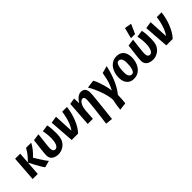

<svg xmlns="http://www.w3.org/2000/svg" viewBox="165 -1850 3232 3232"><g transform="rotate(-45 1781.5 -234.0)"><path d="M327.9 9.7Q319.7 -1.1 308.9 -16.9Q298.1 -32.8 281.7 -60.9Q265.4 -89.1 240.5 -134.7Q215.5 -180.3 178.2 -250.2L160.2 0H38.9L71.5 -450H192.8L178.7 -254.8Q183.2 -258.9 187.4 -263Q191.7 -267.1 195.7 -272.2Q234.6 -309.1 269.2 -354.4Q303.7 -399.7 331.2 -450H454Q437.3 -417.1 413 -382.2Q388.8 -347.3 359.3 -313.9Q329.9 -280.4 296.5 -250.1Q334.3 -188.8 359 -149.9Q383.6 -111 399.5 -87.3Q415.4 -63.6 426.7 -49.2Q438 -34.9 448.1 -22.7Z M641.6 14.9Q603.7 14.3 566.8 2Q529.8 -10.4 506.1 -40Q482.5 -69.5 482.5 -120.6Q482.5 -140.9 485.5 -174.9Q488.5 -209 493.3 -249.3Q498.1 -289.7 502.8 -329Q507.6 -368.4 511.4 -399.8Q515.1 -431.3 516.6 -446.3L640.5 -463.9Q639 -449.9 635.4 -419.3Q631.9 -388.6 627.4 -351Q622.8 -313.4 618.6 -275.6Q614.3 -237.7 611.5 -207.4Q608.8 -177.1 608.8 -162.3Q608.8 -120.8 623.7 -101.3Q638.6 -81.8 663.8 -81.8Q682.1 -81.8 698.3 -94.8Q714.5 -107.9 726.9 -136.5Q739.3 -165.1 744.2 -210.6Q751.5 -273.5 745.6 -334.9Q739.8 -396.3 728.1 -447.3L850.5 -464.9Q861.1 -414.2 864.7 -360.4Q868.2 -306.6 867.4 -260.7Q866.5 -214.7 862.6 -185.6Q856 -132.5 833.2 -94.2Q810.4 -55.9 778.7 -32Q747 -8 711 3.4Q675 14.9 641.6 14.9Z M968.1 0 936 -444 1058 -463.7 1075.7 -113.2Q1109.6 -159.6 1132.6 -215.4Q1155.5 -271.2 1169.8 -331.2Q1184.1 -391.3 1192.3 -450H1305.1Q1298.4 -388 1282.3 -323.7Q1266.2 -259.4 1242.3 -199.5Q1218.4 -139.7 1187.6 -88.5Q1156.7 -37.3 1120.4 0Z M1349.9 0 1380.9 -446.9 1490.2 -464.9 1495.8 -348Q1530.8 -406.5 1570.4 -435.7Q1610 -464.9 1648 -464.9Q1698.6 -464.9 1726.5 -435.3Q1754.3 -405.7 1754.3 -341.1Q1754.3 -302.1 1746.3 -219.8Q1738.2 -137.5 1725.4 -22.8Q1712.6 91.9 1698 229.8L1572.3 216.1Q1584 128.7 1594.3 45.3Q1604.5 -38.1 1612.5 -109.1Q1620.5 -180.1 1624.9 -229.8Q1629.4 -279.5 1629.4 -298.9Q1629.4 -335.3 1618.5 -350.1Q1607.6 -364.8 1587.9 -364.8Q1577.6 -364.8 1562.9 -357.4Q1548.2 -350 1532.2 -330.7Q1516.3 -311.4 1503.6 -276.4Q1490.8 -241.4 1485.5 -186.7L1472.2 0Z M1785.7 -430.9 1930.2 -450Q1951.4 -414.1 1969.7 -365.3Q1988 -316.4 2002.1 -266.4Q2016.2 -216.4 2024.8 -174.3Q2033.3 -132.2 2033.9 -110Q2059.3 -156.8 2077.4 -203.2Q2095.6 -249.6 2109.4 -304.2Q2123.1 -358.9 2134.7 -428.3L2263.7 -463.3Q2253.7 -417.1 2236.9 -357.8Q2220 -298.5 2195 -233.9Q2170.1 -169.3 2135.2 -105.7Q2100.4 -42.1 2055.1 13.3Q2054.1 62.3 2051.4 109.5Q2048.6 156.7 2043.1 201L1906.3 217.7Q1911.3 168.7 1918.9 119.6Q1926.5 70.4 1938.9 15.3Q1937.9 -30.3 1924.6 -88.1Q1911.3 -145.8 1889.2 -208Q1867.1 -270.1 1840.3 -328Q1813.5 -385.9 1785.7 -430.9Z M2438 14.9Q2391.6 14.9 2353.1 -6.1Q2314.6 -27 2291.7 -71.7Q2268.8 -116.4 2268.8 -186.1Q2268.8 -236.3 2283 -285.5Q2297.1 -334.7 2325.9 -375.4Q2354.7 -416.1 2398.3 -440.5Q2441.9 -464.9 2499.7 -464.9Q2549.4 -464.9 2587.4 -443.9Q2625.4 -423 2647.1 -378.6Q2668.9 -334.1 2668.9 -263.9Q2668.9 -213.7 2655 -164.5Q2641.1 -115.3 2612.3 -74.6Q2583.6 -33.9 2540.5 -9.5Q2497.4 14.9 2438 14.9ZM2467.3 -63.9Q2491.9 -63.9 2507.1 -84.1Q2522.2 -104.3 2530.3 -135.9Q2538.4 -167.5 2541.3 -202.3Q2544.1 -237.2 2544.1 -266Q2544.1 -319.6 2525.9 -352.9Q2507.7 -386.1 2470.9 -386.1Q2446.3 -386.1 2430.9 -365.4Q2415.5 -344.7 2407.6 -312.6Q2399.8 -280.5 2396.9 -245.9Q2394.1 -211.3 2394.1 -184Q2394.1 -123.8 2413.2 -93.9Q2432.4 -63.9 2467.3 -63.9Z M2893.6 14.9Q2855.7 14.3 2818.8 2Q2781.8 -10.4 2758.1 -40Q2734.5 -69.5 2734.5 -120.6Q2734.5 -140.9 2737.5 -174.9Q2740.5 -209 2745.3 -249.3Q2750.1 -289.7 2754.8 -329Q2759.6 -368.4 2763.4 -399.8Q2767.1 -431.3 2768.6 -446.3L2892.5 -463.9Q2891 -449.9 2887.4 -419.3Q2883.9 -388.6 2879.4 -351Q2874.8 -313.4 2870.6 -275.6Q2866.3 -237.7 2863.5 -207.4Q2860.8 -177.1 2860.8 -162.3Q2860.8 -120.8 2875.7 -101.3Q2890.6 -81.8 2915.8 -81.8Q2934.1 -81.8 2950.3 -94.8Q2966.5 -107.9 2978.9 -136.5Q2991.3 -165.1 2996.2 -210.6Q3003.5 -273.5 2997.6 -334.9Q2991.8 -396.3 2980.1 -447.3L3102.5 -464.9Q3113.1 -414.2 3116.7 -360.4Q3120.2 -306.6 3119.4 -260.7Q3118.5 -214.7 3114.6 -185.6Q3108 -132.5 3085.2 -94.2Q3062.4 -55.9 3030.7 -32Q2999 -8 2963 3.4Q2927 14.9 2893.6 14.9ZM2885.1 -505.9 2934.5 -698.2 3059.1 -676.9 2982.8 -505.9Z M3220.1 0 3188 -444 3310 -463.7 3327.7 -113.2Q3361.6 -159.6 3384.6 -215.4Q3407.5 -271.2 3421.8 -331.2Q3436.1 -391.3 3444.3 -450H3557.1Q3550.4 -388 3534.3 -323.7Q3518.2 -259.4 3494.3 -199.5Q3470.4 -139.7 3439.6 -88.5Q3408.7 -37.3 3372.4 0Z"/></g></svg>

Font: Ancizar Sans Thin
Style: Italic
Weight: 100
Italic angle: -4°
Designer: Cesar Puertas, Viviana Monsalve, Julian Moncada, Julian Prieto, Jose Castro, Mariel Hernandez, Felipe Aragon, Sara Alarc
Version: Version 8.100